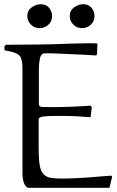

<svg xmlns="http://www.w3.org/2000/svg" viewBox="-20 -894 558 914"><path d="M417 -384 411 -336Q382 -338 352 -340Q322 -342 293 -342Q264 -342 234 -342Q204 -342 184 -339Q164 -336 164 -327V-188Q164 -160 166.5 -127.5Q169 -95 179 -76Q190 -57 209.5 -50.5Q229 -44 275 -44Q293 -44 309 -44.5Q325 -45 348 -46Q371 -47 409.5 -50Q448 -53 509 -58L514 -53L501 0H113Q98 -8 92.5 -27Q87 -46 87 -66V-558Q87 -569 86 -588Q85 -607 78 -622Q74 -632 55.5 -640.5Q37 -649 2 -654L1 -674L8 -681L156 -682Q191 -682 234 -683.5Q277 -685 320 -686.5Q363 -688 398 -688Q412 -688 423 -688Q434 -688 444 -687L442 -637L438 -630Q412 -632 377.5 -633.5Q343 -635 310 -636.5Q277 -638 254.5 -639Q232 -640 229 -640H189Q174 -637 169.5 -613.5Q165 -590 165 -564V-398Q165 -385 184 -384.5Q203 -384 231 -384Q271 -384 321 -386Q371 -388 411 -391ZM430 -816Q429 -791 411.5 -775.5Q394 -760 370 -760Q346 -760 329 -777Q312 -794 312 -818Q312 -844 333 -859Q354 -874 376 -874Q402 -874 416 -856.5Q430 -839 430 -816ZM228 -816Q227 -791 209.5 -775.5Q192 -760 168 -760Q144 -760 127 -777Q110 -794 110 -818Q110 -844 131 -859Q152 -874 174 -874Q200 -874 214 -856.5Q228 -839 228 -816Z"/></svg>

Font: Aref Ruqaa Ink
Style: Regular
Weight: 400
Designer: Abdullah Aref
Version: Version 1.005